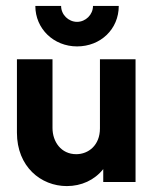

<svg xmlns="http://www.w3.org/2000/svg" viewBox="-20 -618 526 652"><path d="M241.7 -460.4C321.5 -460.4 383.3 -518.8 383.3 -597.9H295.8C295.8 -568.1 270.8 -543.8 241.7 -543.8C212.5 -543.8 187.5 -568.1 187.5 -597.9H100C100 -520.1 162.5 -460.4 241.7 -460.4ZM206.9 13.9C256.2 13.9 300.7 -6.2 330.6 -43.8V0H440.3V-416.7H319.4V-181.9C319.4 -125 280.6 -94.4 238.9 -94.4C187.5 -94.4 158.3 -136.8 158.3 -183.3V-416.7H37.5V-167.4C37.5 -52.1 118.8 13.9 206.9 13.9Z"/></svg>

Font: Afacad
Style: Bold
Weight: 700
Designer: Kristian Moeller
Foundry: Dicotype
Version: Version 1.000